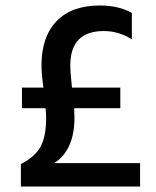

<svg xmlns="http://www.w3.org/2000/svg" viewBox="-20 -679 567 699"><path d="M490 0H56V-82Q108 -108 128 -145.5Q148 -183 148 -250Q148 -261 146 -285H60V-360H138Q131 -411 131 -441Q131 -545 186 -602Q241 -659 343 -659Q412 -659 460 -632V-536Q412 -566 358 -566Q236 -566 236 -441Q236 -416 242 -360H418V-285H250Q250 -279 250.5 -267Q251 -255 251 -250Q251 -132 177 -85H490Z"/></svg>

Font: Hind Madurai Medium
Style: Regular
Weight: 500
Designer: Jyotish Sonowal
Foundry: Indian Type Foundry
Version: Version 1.001;PS 1.0;hotconv 1.0.86;makeotf.lib2.5.63406; tt